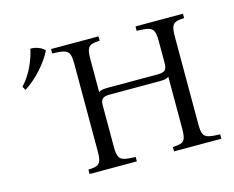

<svg xmlns="http://www.w3.org/2000/svg" viewBox="-97 -836 1191 977"><g transform="rotate(-15 498.0 -347.0)"><path d="M261 0V-23Q288 -24 303.5 -29Q319 -34 325 -50Q331 -66 331 -100V-565Q331 -600 323.5 -615.5Q316 -631 296 -636Q276 -641 236 -642V-665H486V-642Q459 -641 444 -636Q429 -631 422.5 -615.5Q416 -600 416 -565V-390Q424 -396 435.5 -398Q447 -400 463 -400H727Q754 -400 765 -409Q776 -418 776 -445V-565Q776 -600 768.5 -615.5Q761 -631 741 -636Q721 -641 681 -642V-665H931V-642Q904 -641 889 -636Q874 -631 867.5 -615.5Q861 -600 861 -565V-100Q861 -66 868 -50Q875 -34 895.5 -29Q916 -24 955 -23V0H706V-23Q733 -24 748.5 -29Q764 -34 770 -50Q776 -66 776 -100V-375Q768 -368 756 -366Q744 -364 729 -364H465Q438 -364 427 -355Q416 -346 416 -320V-100Q416 -66 423.5 -50Q431 -34 451 -29Q471 -24 510 -23V0ZM135 -694Q153 -695 174.5 -687.5Q196 -680 209 -665Q187 -620 145 -573.5Q103 -527 57 -498L46 -517Q81 -555 103.5 -602.5Q126 -650 135 -694Z"/></g></svg>

Font: Bona Nova SC
Style: Regular
Weight: 400
Designer: Mateusz Machalski
Foundry: Capitalics
Version: Version 4.001; ttfautohint (v1.8.4.7-5d5b)